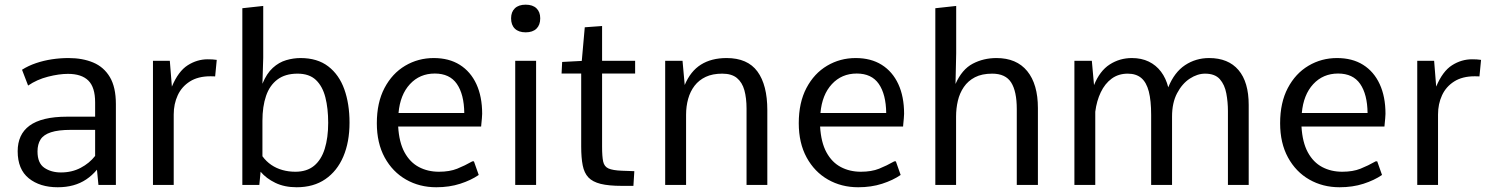

<svg xmlns="http://www.w3.org/2000/svg" viewBox="-20 -787 6349 817"><path d="M225.6 9.8Q149.9 9.8 102.5 -28.3Q55.2 -66.4 55.2 -143.6Q55.2 -178.7 67.6 -206.1Q80.1 -233.4 105.5 -252.2Q130.9 -271 170.9 -280.8Q210.9 -290.5 265.6 -290.5H384.8V-351.6Q384.8 -415.5 356 -444.1Q327.1 -472.7 269 -472.7Q231.4 -472.7 184.3 -460.7Q137.2 -448.7 99.6 -422.9L73.7 -490.2Q100.6 -507.3 133.1 -518.3Q165.5 -529.3 200.9 -534.7Q236.3 -540 271.5 -540Q331.1 -540 376.5 -521Q421.9 -502 447.5 -459Q473.1 -416 473.1 -344.2V0H398.9L392.6 -64.9Q371.6 -40 346.7 -23.4Q321.8 -6.8 291.7 1.5Q261.7 9.8 225.6 9.8ZM239.3 -53.2Q286.1 -53.2 323.2 -72.8Q360.4 -92.3 384.8 -123.5V-234.4H281.7Q228 -234.4 196.8 -224.1Q165.5 -213.9 152.6 -193.6Q139.6 -173.3 139.6 -142.6Q139.6 -92.8 168.7 -73Q197.8 -53.2 239.3 -53.2Z M630.9 0V-528.3H702.6L711.4 -418.5Q738.8 -483.9 778.8 -509.3Q818.8 -534.7 863.8 -534.7Q874.5 -534.7 883.8 -534.2Q893.1 -533.7 902.3 -532.2L895.5 -461.9Q890.6 -461.9 885.7 -462.2Q880.9 -462.4 875.5 -462.4Q822.8 -462.4 788.1 -440.4Q753.4 -418.5 736.3 -381.6Q719.2 -344.7 719.2 -299.8V0Z M1242.2 9.8Q1190.4 9.8 1151.6 -9Q1112.8 -27.8 1088.9 -56.2L1083.5 0H1011.2V-752L1100.1 -761.7V-541.5L1096.7 -430.7Q1114.7 -474.6 1140.9 -498.3Q1167 -522 1197.8 -531Q1228.5 -540 1258.8 -540Q1330.6 -540 1376.7 -504.6Q1422.9 -469.2 1445.1 -407.2Q1467.3 -345.2 1467.3 -265.1Q1467.3 -182.6 1440.9 -120.8Q1414.6 -59.1 1364.5 -24.7Q1314.5 9.8 1242.2 9.8ZM1236.8 -56.2Q1285.6 -56.2 1316.4 -81.5Q1347.2 -106.9 1361.8 -153.8Q1376.5 -200.7 1376.5 -264.6Q1376.5 -325.7 1364.5 -372.8Q1352.5 -419.9 1324.2 -446.8Q1295.9 -473.6 1246.1 -473.6Q1193.8 -473.6 1160.6 -448.7Q1127.4 -423.8 1112.1 -378.9Q1096.7 -334 1096.7 -272.9V-122.1Q1112.8 -100.1 1134.3 -85.4Q1155.8 -70.8 1181.9 -63.5Q1208 -56.2 1236.8 -56.2Z M1836.4 9.8Q1765.1 9.8 1707.8 -22.9Q1650.4 -55.7 1616.9 -116.9Q1583.5 -178.2 1583.5 -262.7Q1583.5 -350.6 1616.2 -412.6Q1648.9 -474.6 1704.1 -507.3Q1759.3 -540 1825.7 -540Q1890.6 -540 1936.5 -511.2Q1982.4 -482.4 2007.1 -429.2Q2031.7 -376 2031.7 -302.7Q2031.7 -295.4 2030.5 -282.7Q2029.3 -270 2028.3 -259.8Q2027.3 -249.5 2027.3 -248.5H1674.3Q1678.2 -181.2 1701.4 -138.7Q1724.6 -96.2 1762.5 -76.2Q1800.3 -56.2 1847.7 -56.2Q1893.1 -56.2 1925.3 -69.1Q1957.5 -82 1990.2 -100.6H1996.6L2017.1 -42.5Q1984.4 -20 1938.2 -5.1Q1892.1 9.8 1836.4 9.8ZM1675.8 -306.2H1955.6Q1954.6 -385.7 1924.1 -429.9Q1893.6 -474.1 1830.1 -474.1Q1766.1 -474.1 1724.4 -429Q1682.6 -383.8 1675.8 -306.2Z M2172.4 0V-528.3H2261.2V0ZM2216.8 -649.4Q2187 -649.4 2170.9 -665Q2154.8 -680.7 2154.8 -709Q2154.8 -736.3 2170.9 -751.7Q2187 -767.1 2216.8 -767.1Q2246.6 -767.1 2262.7 -751.7Q2278.8 -736.3 2278.8 -709Q2278.8 -680.7 2262.7 -665Q2246.6 -649.4 2216.8 -649.4Z M2626.5 3.9Q2570.3 3.9 2535.9 -4.6Q2501.5 -13.2 2483.6 -32.2Q2465.8 -51.3 2459.5 -83.5Q2453.1 -115.7 2453.1 -163.1V-474.1H2369.6L2372.1 -523.4L2455.6 -527.8L2468.3 -670.9L2542 -676.3V-528.3H2682.6V-474.1H2542V-162.6Q2542 -121.1 2546.6 -99.6Q2551.3 -78.1 2569.3 -70.1Q2587.4 -62 2626.5 -60.5Q2639.6 -60.1 2652.8 -59.6Q2666 -59.1 2679.2 -58.6L2675.3 3.9Q2663.1 3.9 2650.9 3.9Q2638.7 3.9 2626.5 3.9Z M2810.5 0V-528.3H2884.3L2893.6 -425.3Q2918 -483.9 2962.6 -512Q3007.3 -540 3071.8 -540Q3161.1 -540 3203.1 -482.7Q3245.1 -425.3 3245.1 -318.4V0H3156.7V-324.7Q3156.7 -369.6 3147.5 -403.1Q3138.2 -436.5 3115.7 -455.1Q3093.3 -473.6 3053.2 -473.6Q3012.2 -473.6 2983.2 -460Q2954.1 -446.3 2935.5 -422.1Q2917 -397.9 2908.2 -366.2Q2899.4 -334.5 2899.4 -298.8V0Z M3631.8 9.8Q3560.5 9.8 3503.2 -22.9Q3445.8 -55.7 3412.4 -116.9Q3378.9 -178.2 3378.9 -262.7Q3378.9 -350.6 3411.6 -412.6Q3444.3 -474.6 3499.5 -507.3Q3554.7 -540 3621.1 -540Q3686 -540 3731.9 -511.2Q3777.8 -482.4 3802.5 -429.2Q3827.1 -376 3827.1 -302.7Q3827.1 -295.4 3825.9 -282.7Q3824.7 -270 3823.7 -259.8Q3822.8 -249.5 3822.8 -248.5H3469.7Q3473.6 -181.2 3496.8 -138.7Q3520 -96.2 3557.9 -76.2Q3595.7 -56.2 3643.1 -56.2Q3688.5 -56.2 3720.7 -69.1Q3752.9 -82 3785.6 -100.6H3792L3812.5 -42.5Q3779.8 -20 3733.6 -5.1Q3687.5 9.8 3631.8 9.8ZM3471.2 -306.2H3751Q3750 -385.7 3719.5 -429.9Q3689 -474.1 3625.5 -474.1Q3561.5 -474.1 3519.8 -429Q3478 -383.8 3471.2 -306.2Z M3960 0V-752L4048.8 -761.7V-560.1L4045.9 -429.7Q4073.2 -491.7 4119.1 -515.9Q4165 -540 4220.2 -540Q4305.7 -540 4351.1 -484.4Q4396.5 -428.7 4396.5 -327.1V0H4306.6V-322.8Q4306.6 -398.4 4282.7 -436Q4258.8 -473.6 4202.1 -473.6Q4158.2 -473.6 4128.7 -458.3Q4099.1 -442.9 4081.3 -416.7Q4063.5 -390.6 4055.9 -358.2Q4048.3 -325.7 4048.3 -291V0Z M4551.8 0V-528.3H4626L4635.3 -424.8Q4659.7 -485.4 4702.1 -512.7Q4744.6 -540 4796.4 -540Q4836.9 -540 4868.2 -524.9Q4899.4 -509.8 4920.4 -481.9Q4941.4 -454.1 4951.2 -415.5Q4977.1 -479.5 5022.7 -509.8Q5068.4 -540 5125 -540Q5206.5 -540 5250 -489Q5293.5 -438 5293.5 -340.3V0H5205.1V-314.5Q5205.1 -353 5198.2 -389.6Q5191.4 -426.3 5170.7 -450Q5149.9 -473.6 5107.9 -473.6Q5075.2 -473.6 5042.7 -452.4Q5010.3 -431.2 4988.8 -390.4Q4967.3 -349.6 4967.3 -291V0H4878.4V-297.9Q4878.4 -358.9 4868.4 -397.7Q4858.4 -436.5 4836.4 -455.1Q4814.5 -473.6 4778.8 -473.6Q4739.3 -473.6 4710.4 -452.4Q4681.6 -431.2 4664.1 -394.5Q4646.5 -357.9 4640.6 -311.5V0Z M5680.2 9.8Q5608.9 9.8 5551.5 -22.9Q5494.1 -55.7 5460.7 -116.9Q5427.2 -178.2 5427.2 -262.7Q5427.2 -350.6 5460 -412.6Q5492.7 -474.6 5547.9 -507.3Q5603 -540 5669.4 -540Q5734.4 -540 5780.3 -511.2Q5826.2 -482.4 5850.8 -429.2Q5875.5 -376 5875.5 -302.7Q5875.5 -295.4 5874.3 -282.7Q5873 -270 5872.1 -259.8Q5871.1 -249.5 5871.1 -248.5H5518.1Q5522 -181.2 5545.2 -138.7Q5568.4 -96.2 5606.2 -76.2Q5644 -56.2 5691.4 -56.2Q5736.8 -56.2 5769 -69.1Q5801.3 -82 5834 -100.6H5840.3L5860.8 -42.5Q5828.1 -20 5782 -5.1Q5735.8 9.8 5680.2 9.8ZM5519.5 -306.2H5799.3Q5798.3 -385.7 5767.8 -429.9Q5737.3 -474.1 5673.8 -474.1Q5609.9 -474.1 5568.1 -429Q5526.4 -383.8 5519.5 -306.2Z M6010.7 0V-528.3H6082.5L6091.3 -418.5Q6118.7 -483.9 6158.7 -509.3Q6198.7 -534.7 6243.7 -534.7Q6254.4 -534.7 6263.7 -534.2Q6272.9 -533.7 6282.2 -532.2L6275.4 -461.9Q6270.5 -461.9 6265.6 -462.2Q6260.7 -462.4 6255.4 -462.4Q6202.6 -462.4 6168 -440.4Q6133.3 -418.5 6116.2 -381.6Q6099.1 -344.7 6099.1 -299.8V0Z"/></svg>

Font: Comme
Style: Regular
Weight: 400
Designer: Vernon Adams
Foundry: Vernon Adams
Version: Version 1.000;gftools[0.9.27]